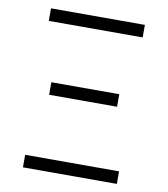

<svg xmlns="http://www.w3.org/2000/svg" viewBox="-82 -805 765 874"><g transform="rotate(10 300.0 -367.5)"><path d="M83 -677V-735H517V-677ZM143 -346V-404H457V-346ZM83 0V-58H517V0Z"/></g></svg>

Font: Iosevka Custom Light Extended
Style: Regular
Weight: 300
Width: 7
Monospace: yes
Designer: Belleve Invis
Foundry: Belleve Invis
Version: Version 11.2.4; ttfautohint (v1.8.4)